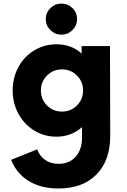

<svg xmlns="http://www.w3.org/2000/svg" viewBox="-20 -759 715 1080"><path d="M325.2 -564Q289.6 -564 263.4 -589.8Q237.3 -615.7 237.3 -651.4Q237.3 -687.5 263.4 -713.1Q289.6 -738.8 325.2 -738.8Q361.8 -738.8 387.7 -713.4Q413.6 -688 413.6 -651.4Q413.6 -615.7 387.7 -589.8Q361.8 -564 325.2 -564ZM598.6 -500 600.1 4.9Q600.1 143.6 522.7 222.4Q445.3 301.3 308.6 301.3Q210.4 301.3 141.8 259.3Q73.2 217.3 42.5 140.1L189 81.1Q203.1 119.1 234.6 140.9Q266.1 162.6 308.6 162.6Q369.6 162.6 405.5 122.6Q441.4 82.5 441.4 13.7V-43.9Q381.3 9.8 297.4 9.8Q229 9.8 172.6 -24.7Q116.2 -59.1 83.7 -118.9Q51.3 -178.7 51.3 -250Q51.3 -322.3 83.7 -381.8Q116.2 -441.4 172.6 -475.6Q229 -509.8 297.4 -509.8Q382.8 -509.8 439 -457.5V-500ZM244.4 -165.8Q278.8 -131.3 328.6 -131.3Q378.4 -131.3 412.8 -165.8Q447.3 -200.2 447.3 -250Q447.3 -299.8 412.8 -334.2Q378.4 -368.7 328.6 -368.7Q278.8 -368.7 244.4 -334.2Q210 -299.8 210 -250Q210 -200.2 244.4 -165.8Z"/></svg>

Font: Now Alt
Style: Bold
Weight: 700
Designer: Alfredo Marco Pradil
Foundry: Alfredo Marco Pradil
Version: Version 1.002;PS 001.002;hotconv 1.0.88;makeotf.lib2.5.64775